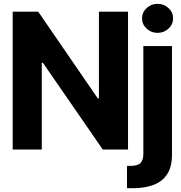

<svg xmlns="http://www.w3.org/2000/svg" viewBox="-20 -789 955 1013"><path d="M655.5 -727.5V0H522.3L206.4 -457.6H200.4V0H46.9V-727.5H181.6L495.7 -270.1H502V-727.5ZM736.3 -545.9H887.3V27.1Q887.5 90.3 862.5 129.2Q837.6 168.2 791.2 186.1Q744.8 204.1 680.7 204.1H650V86.1H669.7Q706.5 86.1 721.3 70.8Q736.1 55.5 736.3 24.8ZM811.3 -615.6Q777.5 -615.6 753.5 -638.1Q729.5 -660.5 729.5 -692.2Q729.5 -724.1 753.5 -746.4Q777.5 -768.8 811.3 -768.8Q845.1 -768.8 869.1 -746.4Q893.2 -724.1 893.2 -692.3Q893.2 -660.5 869.1 -638.1Q845.1 -615.6 811.3 -615.6Z"/></svg>

Font: Inter Tight
Style: Regular
Weight: 400
Designer: Rasmus Andersson
Foundry: rsms
Version: Version 3.002